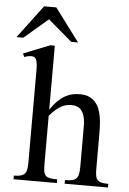

<svg xmlns="http://www.w3.org/2000/svg" viewBox="-93 -932 654 976"><g transform="rotate(5 233.5 -444.5)"><path d="M245.1 -721.2 122.6 -825.7 0.5 -721.2H-34.2L91.8 -889.2H154.3L279.8 -721.2ZM274.4 0V-18.6Q295.4 -18.6 309.3 -21.5Q323.2 -24.4 331.5 -32.5Q339.8 -40.5 343 -54.7Q346.2 -68.8 346.2 -91.8V-258.8Q346.2 -280.8 345.9 -305.7Q345.7 -330.6 339.6 -351.8Q333.5 -373 318.6 -387.2Q303.7 -401.4 274.4 -401.4Q263.2 -401.4 251.2 -399.2Q239.3 -397 225.8 -390.1Q212.4 -383.3 197 -370.6Q181.6 -357.9 163.6 -336.9V-91.8Q163.6 -68.8 165.8 -54.7Q168 -40.5 175.3 -32.5Q182.6 -24.4 196.8 -21.5Q210.9 -18.6 234.9 -18.6V0H13.7V-18.6Q35.6 -18.6 49.1 -22.5Q62.5 -26.4 69.6 -34.9Q76.7 -43.5 79.1 -57.4Q81.5 -71.3 81.5 -91.8V-564Q81.5 -599.1 75.2 -615.2Q68.8 -631.3 48.8 -631.3Q42.5 -631.3 33.4 -629.6Q24.4 -627.9 13.7 -623.5L5.9 -641.1L140.6 -694.8H163.6V-367.7Q183.1 -397 202.1 -415Q221.2 -433.1 239.7 -443.1Q258.3 -453.1 276.4 -456.5Q294.4 -460 312 -460Q340.3 -460 359.9 -451.2Q379.4 -442.4 392.3 -427.2Q405.3 -412.1 412.6 -392.1Q419.9 -372.1 423.3 -349.9Q426.8 -327.6 427.5 -304.2Q428.2 -280.8 428.2 -258.8V-91.8Q428.2 -70.3 430.4 -56.2Q432.6 -42 439.7 -33.7Q446.8 -25.4 460 -22Q473.1 -18.6 495.6 -18.6V0Z"/></g></svg>

Font: Doulos SIL Eur
Style: Regular
Weight: 400
Designer: Walt Agee, Victor Gaultney, Peter Martin, Debbi Hosken, Becca Hirsbrunner
Foundry: SIL International
Version: Version 5.000